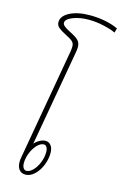

<svg xmlns="http://www.w3.org/2000/svg" viewBox="-147 -1052 718 1125"><g transform="rotate(15 212.5 -490.0)"><path d="M425 -956 417 -929Q394 -941 346.5 -952Q299 -963 254 -963Q198 -963 157 -946.5Q116 -930 116 -908Q116 -898 128 -888Q140 -878 162 -867Q203 -847 217.5 -831.5Q232 -816 232 -792Q232 -775 228 -755L126 -177Q140 -193 158 -202.5Q176 -212 192 -212Q213 -212 225.5 -195Q238 -178 238 -151Q238 -112 222.5 -74.5Q207 -37 181.5 -13.5Q156 10 128 10Q103 10 89.5 -7Q76 -24 76 -53Q76 -68 78 -77L197 -755Q200 -773 200 -786Q200 -805 188.5 -816Q177 -827 143 -844Q115 -858 99.5 -871Q84 -884 84 -903Q84 -941 131.5 -965.5Q179 -990 254 -990Q303 -990 347.5 -981Q392 -972 425 -956ZM102 -53Q102 -35 109 -24Q116 -13 128 -13Q147 -13 167 -33.5Q187 -54 199.5 -85.5Q212 -117 212 -148Q212 -167 205.5 -178Q199 -189 188 -189Q168 -189 148 -168.5Q128 -148 115 -116Q102 -84 102 -53Z"/></g></svg>

Font: KoHo ExtraLight
Style: Italic
Weight: 275
Italic angle: -10°
Version: Version 1.000; ttfautohint (v1.6)